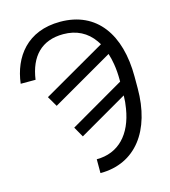

<svg xmlns="http://www.w3.org/2000/svg" viewBox="-133 -827 1014 1145"><g transform="rotate(-15 374.5 -254.0)"><path d="M158.7 -305.2 195.8 -241.7 574.7 -460.4C581.5 -439.5 586.9 -417 590.8 -393.1C596.2 -361.3 598.6 -327.6 598.6 -291.5V-283.2L263.2 -88.9L299.3 -25.4L598.1 -198.2C597.7 -170.4 595.2 -144 590.8 -119.1C566.4 34.2 479.5 127.9 344.2 127.9V213.4C562.5 213.4 689.5 42.5 689.5 -217.8V-290C689.5 -550.3 570.8 -720.7 344.7 -720.7C141.1 -720.7 42 -585 22.5 -424.3H114.3C133.8 -563 208.5 -644.5 343.8 -644.5C424.8 -644.5 488.8 -611.3 532.2 -549.3C537.1 -542.5 541.5 -535.6 545.9 -528.3Z"/></g></svg>

Font: Bert Sans
Style: Regular
Weight: 400
Designer: Christian Robertson (Google), Cristiano Sobral
Foundry: Google, Cristiano Sobral
Version: Version 3.101